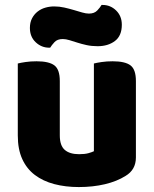

<svg xmlns="http://www.w3.org/2000/svg" viewBox="-20 -741 622 777"><path d="M52 -484Q63 -487 83.5 -490Q104 -493 128 -493Q178 -493 200 -476.5Q222 -460 222 -413V-193Q222 -152 242 -134.5Q262 -117 300 -117Q323 -117 337.5 -121Q352 -125 360 -129V-484Q371 -487 391.5 -490Q412 -493 436 -493Q486 -493 508 -476.5Q530 -460 530 -413V-104Q530 -54 488 -29Q453 -7 404.5 4.5Q356 16 299 16Q245 16 199.5 4Q154 -8 121 -33Q88 -58 70 -97.5Q52 -137 52 -193ZM340 -686Q362 -686 374 -699Q386 -712 391 -721H395Q427 -721 450 -698.5Q473 -676 473 -641Q473 -596 445 -575Q417 -554 375 -554Q351 -554 330.5 -558.5Q310 -563 293 -568.5Q276 -574 261 -578.5Q246 -583 234 -583Q212 -583 200.5 -570.5Q189 -558 183 -548H179Q148 -548 124.5 -570Q101 -592 101 -628Q101 -650 109.5 -666.5Q118 -683 132 -694Q146 -705 163.5 -710Q181 -715 199 -715Q220 -715 240 -710.5Q260 -706 278.5 -700.5Q297 -695 312.5 -690.5Q328 -686 340 -686Z"/></svg>

Font: Baloo 2 Latin ExtraBold
Style: Regular
Weight: 400
Designer: Sarang Kulkarni and Ek Type
Foundry: Ek Type
Version: Version 1.001